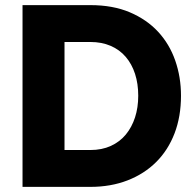

<svg xmlns="http://www.w3.org/2000/svg" viewBox="-20 -730 756 750"><path d="M68 0V-710H333Q421 -710 487 -682Q553 -654 597.5 -606Q642 -558 664.5 -493.5Q687 -429 687 -356Q687 -275 662 -209.5Q637 -144 590.5 -97.5Q544 -51 478.5 -25.5Q413 0 333 0ZM520 -356Q520 -403 507.5 -441.5Q495 -480 471 -508Q447 -536 412 -551Q377 -566 333 -566H232V-144H333Q378 -144 413 -160Q448 -176 471.5 -204.5Q495 -233 507.5 -271.5Q520 -310 520 -356Z"/></svg>

Font: Boldmen
Style: Bold
Weight: 700
Designer: Matt McInerney, Pablo Impallari, Rodrigo Fuenzalida
Foundry: LIVING CONCEPT
Version: Version 1.000